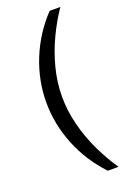

<svg xmlns="http://www.w3.org/2000/svg" viewBox="-168 -793 679 1008"><g transform="rotate(-20 171.5 -289.5)"><path d="M250 157Q163 65 116 -51Q69 -167 69 -289Q69 -412 116 -528Q163 -644 250 -736H310Q268 -675 233 -601.5Q198 -528 177.5 -448.5Q157 -369 157 -289Q157 -210 177.5 -130Q198 -50 233 23Q268 96 310 157Z"/></g></svg>

Font: Archivo SemiExpanded
Style: Regular
Weight: 400
Width: 6
Designer: Hector Gatti
Foundry: Omnibus-Type
Version: Version 2.001